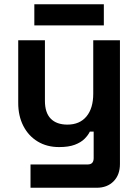

<svg xmlns="http://www.w3.org/2000/svg" viewBox="-20 -686 656 906"><path d="M124 200V90H394Q422 90 422 60V-65H404Q396 -48 379 -31Q362 -14 333 -3Q304 8 259 8Q201 8 157.5 -18.5Q114 -45 90 -92Q66 -139 66 -200V-496H192V-210Q192 -154 219.5 -126Q247 -98 298 -98Q356 -98 388 -136.5Q420 -175 420 -244V-496H546V88Q546 139 516 169.5Q486 200 436 200ZM142 -566V-666H470V-566Z"/></svg>

Font: Space Grotesk Light
Style: Bold
Weight: 700
Version: Version 2.000